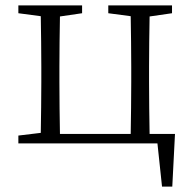

<svg xmlns="http://www.w3.org/2000/svg" viewBox="-20 -531 706 711"><path d="M534 -35C533 -90 532 -172 532 -227V-284C532 -337 533 -415 534 -470L617 -482V-511H381V-482L464 -471C465 -416 466 -337 466 -284V-227C466 -172 465 -90 464 -35H202C201 -90 200 -172 200 -227V-284C200 -337 201 -415 202 -470L284 -482V-511H48V-482L131 -471C132 -416 133 -337 133 -284V-227C133 -174 132 -95 131 -39L48 -29V0H563L580 160H618L628 -35Z"/></svg>

Font: Noto Serif CJK JP Light
Style: Regular
Weight: 300
Designer: Ryoko NISHIZUKA 西塚涼子 (kana & ideographs); Frank Grießhammer (Latin, Greek & Cyrillic); Wenlong ZHANG 张文龙 (bopomofo); San
Foundry: Adobe Systems Incorporated
Version: Version 1.001;PS 1.001;hotconv 16.6.54;makeotf.lib2.5.65590